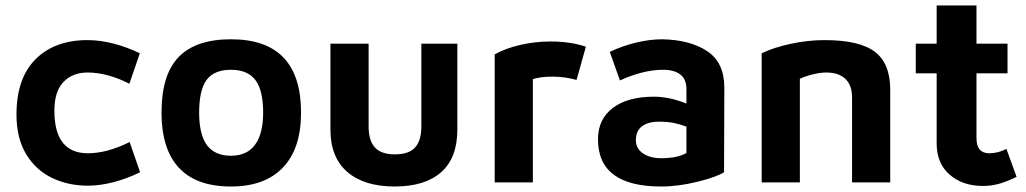

<svg xmlns="http://www.w3.org/2000/svg" viewBox="-20 -664 3735 699"><path d="M40 -247Q40 -379 109.5 -448.5Q179 -518 299 -518Q345 -518 394.5 -505Q444 -492 489 -470L451 -359Q415 -378 375.5 -389Q336 -400 299 -400Q244 -400 211 -365.5Q178 -331 178 -261Q178 -106 300 -106Q370 -106 452 -147L490 -37Q446 -15 396 -1.5Q346 12 300 12Q228 12 169 -16.5Q110 -45 75 -103Q40 -161 40 -247Z M568 -254Q568 -392 630.5 -456.5Q693 -521 821 -521Q1076 -521 1076 -254Q1076 -123 1010 -54Q944 15 821 15Q695 15 631.5 -53Q568 -121 568 -254ZM938 -254Q938 -336 909.5 -373Q881 -410 821 -410Q760 -410 732.5 -373.5Q705 -337 705 -254Q705 -174 733.5 -135.5Q762 -97 821 -97Q879 -97 908.5 -137Q938 -177 938 -254Z M1183 -192V-505H1322V-204Q1322 -152 1345 -127Q1368 -102 1418 -102Q1468 -102 1491 -127Q1514 -152 1514 -204V-505H1645V-192Q1645 -89 1586 -37Q1527 15 1417 15Q1306 15 1244.5 -38Q1183 -91 1183 -192Z M1985 -513Q2056 -513 2113 -494L2079 -373Q2036 -385 1991 -385Q1948 -385 1920 -376V0H1781V-466Q1820 -488 1874 -500.5Q1928 -513 1985 -513Z M2617 -345 2616 -37Q2590 -20 2520 -2.5Q2450 15 2387 15Q2157 15 2157 -157Q2157 -230 2211 -271Q2265 -312 2361 -312Q2417 -312 2479 -287V-340Q2479 -376 2456.5 -393Q2434 -410 2395 -410Q2357 -410 2316 -399.5Q2275 -389 2237 -371L2200 -475Q2243 -496 2294 -508.5Q2345 -521 2391 -521Q2493 -519 2555 -477.5Q2617 -436 2617 -345ZM2379 -221Q2339 -221 2317 -204Q2295 -187 2295 -154Q2295 -123 2321 -105.5Q2347 -88 2387 -88Q2446 -88 2479 -107V-203Q2455 -212 2432.5 -216.5Q2410 -221 2379 -221Z M2982 -518Q3109 -518 3165 -475.5Q3221 -433 3221 -338V0H3082V-309Q3082 -354 3057.5 -377Q3033 -400 2988 -400Q2966 -400 2938 -393Q2910 -386 2892 -377V0H2753V-470Q2796 -491 2858.5 -504.5Q2921 -518 2982 -518Z M3390 -142V-397H3314V-505H3390V-644H3535V-505H3648V-397H3535V-161Q3535 -106 3582 -106Q3614 -106 3644 -122L3681 -20Q3641 -1 3614 6Q3587 13 3558 13Q3485 13 3437.5 -28Q3390 -69 3390 -142Z"/></svg>

Font: XXII Aven Bold
Style: Regular
Weight: 700
Designer: Lecter Johnson
Foundry: Doubletwo Studios
Version: Version 1.001